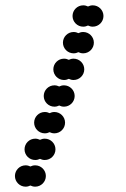

<svg xmlns="http://www.w3.org/2000/svg" viewBox="-20 -700 472 720"><path d="M36 -40C36 -18 54 0 76 0C82.5 0 88.6 -1.6 94 -4.3C99.4 -1.6 105.5 0 112 0C134 0 152 -18 152 -40C152 -62 134 -80 112 -80C105.5 -80 99.4 -78.4 94 -75.7C88.6 -78.4 82.5 -80 76 -80C54 -80 36 -62 36 -40ZM72 -140C72 -118 90 -100 112 -100C118.5 -100 124.6 -101.6 130 -104.3C135.4 -101.6 141.5 -100 148 -100C170 -100 188 -118 188 -140C188 -162 170 -180 148 -180C141.5 -180 135.4 -178.4 130 -175.7C124.6 -178.4 118.5 -180 112 -180C90 -180 72 -162 72 -140ZM108 -240C108 -218 126 -200 148 -200C154.5 -200 160.6 -201.6 166 -204.3C171.4 -201.6 177.5 -200 184 -200C206 -200 224 -218 224 -240C224 -262 206 -280 184 -280C177.5 -280 171.4 -278.4 166 -275.7C160.6 -278.4 154.5 -280 148 -280C126 -280 108 -262 108 -240ZM144 -340C144 -318 162 -300 184 -300C190.5 -300 196.6 -301.6 202 -304.3C207.4 -301.6 213.5 -300 220 -300C242 -300 260 -318 260 -340C260 -362 242 -380 220 -380C213.5 -380 207.4 -378.4 202 -375.7C196.6 -378.4 190.5 -380 184 -380C162 -380 144 -362 144 -340ZM180 -440C180 -418 198 -400 220 -400C226.5 -400 232.6 -401.6 238 -404.3C243.4 -401.6 249.5 -400 256 -400C278 -400 296 -418 296 -440C296 -462 278 -480 256 -480C249.5 -480 243.4 -478.4 238 -475.7C232.6 -478.4 226.5 -480 220 -480C198 -480 180 -462 180 -440ZM216 -540C216 -518 234 -500 256 -500C262.5 -500 268.6 -501.6 274 -504.3C279.4 -501.6 285.5 -500 292 -500C314 -500 332 -518 332 -540C332 -562 314 -580 292 -580C285.5 -580 279.4 -578.4 274 -575.7C268.6 -578.4 262.5 -580 256 -580C234 -580 216 -562 216 -540ZM252 -640C252 -618 270 -600 292 -600C298.5 -600 304.6 -601.6 310 -604.3C315.4 -601.6 321.5 -600 328 -600C350 -600 368 -618 368 -640C368 -662 350 -680 328 -680C321.5 -680 315.4 -678.4 310 -675.7C304.6 -678.4 298.5 -680 292 -680C270 -680 252 -662 252 -640Z"/></svg>

Font: Dotrice Condensed
Style: Bold
Weight: 700
Width: 2
Monospace: yes
Designer: Paul Flo Williams
Foundry: His Deeds Are Dust
Version: Version 1.001